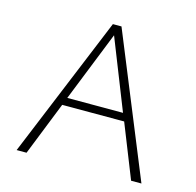

<svg xmlns="http://www.w3.org/2000/svg" viewBox="-98 -760 880 862"><g transform="rotate(15 342.0 -329.0)"><path d="M584 0 485 -249H197L98 0H52L323 -658H363L632 0ZM211 -285H470L341 -611Z"/></g></svg>

Font: EauTestInfant Light
Style: Regular
Weight: 300
Designer: Christian Thalmann (Catharsis Fonts)
Version: Version 0.001;PS 000.001;hotconv 1.0.88;makeotf.lib2.5.64775